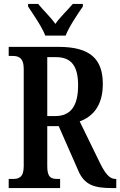

<svg xmlns="http://www.w3.org/2000/svg" viewBox="-20 -951 608 971"><path d="M209 -771H312C329 -816 373 -880 399 -918V-931H348C323 -901 284 -865 260 -830C236 -865 197 -901 173 -931H122V-918C147 -880 192 -816 209 -771ZM24 0H284V-46H271C239 -46 219 -53 219 -110V-313H277L375 -90C406 -16 456 0 544 0H568V-46H564C534 -46 512 -73 485 -128L383 -337C446 -360 500 -413 500 -526C500 -652 437 -714 276 -714H24V-668H45C72 -668 100 -660 100 -603V-110C100 -53 74 -46 45 -46H24ZM259 -364H219V-662H264C341 -662 375 -616 375 -520C375 -418 340 -364 259 -364Z"/></svg>

Font: Noto Serif Armenian ExtraCondensed SemiBold
Style: Regular
Weight: 600
Width: 2
Designer: Monotype Design Team
Foundry: Monotype Imaging Inc.
Version: Version 2.008